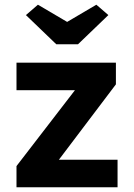

<svg xmlns="http://www.w3.org/2000/svg" viewBox="-20 -795 569 815"><path d="M50 0V-90L298 -412H50V-529H472V-437L230 -117H479V0ZM219 -607 90 -731 141 -775 265 -702 389 -775 440 -731 311 -607Z"/></svg>

Font: Mach SemiBold
Style: Regular
Weight: 600
Version: Version 1.002